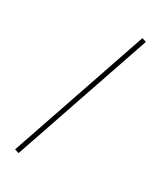

<svg xmlns="http://www.w3.org/2000/svg" viewBox="-191 -728 762 899"><g transform="rotate(30 190.0 -278.0)"><path d="M301.8 -655.8 324.7 -648.9 68.8 100.1 45.9 93.3Z"/></g></svg>

Font: Vazirmatn RD FD Thin
Style: Regular
Weight: 100
Designer: Saber Rastikerdar
Foundry: Saber Rastikerdar
Version: Version 33.003